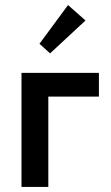

<svg xmlns="http://www.w3.org/2000/svg" viewBox="-20 -739 438 759"><path d="M65 -451H371V-357H171V0H65ZM318 -658 178 -528 136 -566 249 -719Z"/></svg>

Font: Tilda Sans Semibold
Style: Regular
Weight: 600
Designer: ParaType Ltd
Foundry: ParaType Ltd
Version: Version 1.009